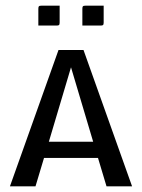

<svg xmlns="http://www.w3.org/2000/svg" viewBox="-20 -656 500 676"><path d="M270 -566V-625Q270 -632 272 -634Q274 -636 281 -636H345V-577Q345 -570 343 -568Q341 -566 334 -566ZM115 -566V-625Q115 -632 117 -634Q119 -636 126 -636H190V-577Q190 -570 188 -568Q186 -566 179 -566ZM15 0 186 -480H274L445 0H355L325 -100H135L105 0ZM152 -157H308L230 -419Z"/></svg>

Font: Glametrix
Style: Bold
Weight: 700
Designer: gluk
Foundry: gluk
Version: Version 0.40